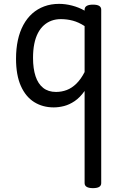

<svg xmlns="http://www.w3.org/2000/svg" viewBox="-20 -539 638 994"><path d="M258 17Q201 17 157 -10.5Q113 -38 88 -94Q63 -150 63 -235Q63 -287 72.5 -331Q82 -375 101 -410Q120 -445 147 -469Q174 -493 209 -506Q244 -519 286 -519Q319 -519 353.5 -510Q388 -501 418 -484V-489Q418 -502 429 -508.5Q440 -515 461 -515Q483 -515 493.5 -508.5Q504 -502 504 -489V409Q504 422 493.5 428.5Q483 435 461 435Q440 435 429 428.5Q418 422 418 409V-68Q394 -34 366.5 -15.5Q339 3 311.5 10Q284 17 258 17ZM151 -239Q151 -184 164 -144.5Q177 -105 203.5 -84Q230 -63 270 -63Q299 -63 325.5 -73Q352 -83 375.5 -106Q399 -129 418 -166V-404Q387 -424 357 -432Q327 -440 295 -440Q269 -440 247 -432Q225 -424 207 -408Q189 -392 176.5 -368Q164 -344 157.5 -312Q151 -280 151 -239Z"/></svg>

Font: Playwrite DE Grund
Style: Regular
Weight: 400
Designer: Veronika Burian, José Scaglione
Foundry: TypeTogether
Version: Version 1.002